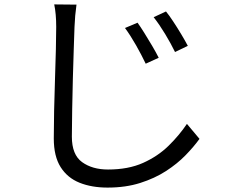

<svg xmlns="http://www.w3.org/2000/svg" viewBox="-20 -793 1040 871"><path d="M468 58Q396 58 341 36Q286 14 255 -35Q224 -84 224 -165Q224 -221 225.5 -291.5Q227 -362 229.5 -434.5Q232 -507 233.5 -569.5Q235 -632 235 -671Q235 -730 226 -773L327 -772Q320 -723 318 -671Q317 -629 314.5 -567.5Q312 -506 310.5 -436Q309 -366 307.5 -297.5Q306 -229 306 -173Q306 -91 352.5 -57.5Q399 -24 470 -24Q562 -24 629 -54Q696 -84 744.5 -131.5Q793 -179 828 -231L885 -163Q859 -127 821.5 -88.5Q784 -50 733 -17Q682 16 616 37Q550 58 468 58ZM641 -504Q622 -544 597 -588Q572 -632 547 -666L604 -690Q617 -672 634.5 -644Q652 -616 670 -585.5Q688 -555 700 -531ZM774 -557Q755 -596 729 -639Q703 -682 677 -715L733 -741Q747 -724 765.5 -696Q784 -668 802 -638Q820 -608 832 -585Z"/></svg>

Font: Chocolate Classical Sans
Style: Regular
Weight: 400
Designer: 田海東、宇文滿月
Foundry: Moonlit Owen
Version: Version 1.001